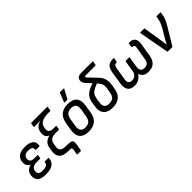

<svg xmlns="http://www.w3.org/2000/svg" viewBox="131 -1705 2837 2837"><g transform="rotate(-45 1549.5 -286.5)"><path d="M208 11Q116 11 75 -24Q34 -59 40 -129Q43 -178 72.5 -209.5Q102 -241 150 -251L151 -252Q117 -265 101 -295Q85 -325 89 -370Q95 -433 142 -466Q189 -499 277 -499Q362 -499 407 -463.5Q452 -428 439 -361Q438 -352 430 -352H362Q353 -352 354 -361Q359 -394 336.5 -409.5Q314 -425 269 -425Q224 -425 198.5 -406.5Q173 -388 171 -352Q169 -317 188 -298.5Q207 -280 251 -280H317Q327 -280 325 -271L318 -224Q318 -215 308 -215H232Q186 -215 159 -195Q132 -175 129 -138Q125 -99 146 -81Q167 -63 219 -63Q269 -63 293.5 -78Q318 -93 323 -127Q323 -137 333 -137H400Q409 -137 409 -127Q404 -59 356 -24Q308 11 208 11Z M748 130Q739 130 740 121L753 41Q756 25 753 16Q750 7 741 3.5Q732 0 713 0H692Q621 0 579 -19.5Q537 -39 521 -77Q505 -115 512 -167L518 -211Q527 -279 560.5 -313Q594 -347 649 -360L650 -361Q612 -376 598 -406.5Q584 -437 591 -479L592 -491Q598 -534 625.5 -565Q653 -596 712 -609L711 -611Q686 -610 670 -609.5Q654 -609 639 -609H584Q575 -609 576 -619L585 -673Q587 -683 596 -683H923Q933 -683 931 -672L922 -618Q920 -607 913 -607H874Q782 -607 735 -580Q688 -553 679 -492L677 -478Q670 -437 690.5 -414.5Q711 -392 762 -392H816Q825 -392 823 -382L816 -332Q815 -328 811.5 -324.5Q808 -321 804 -321H735Q679 -321 647 -299.5Q615 -278 607 -222L600 -177Q593 -125 618.5 -101Q644 -77 720 -77Q776 -77 804.5 -70.5Q833 -64 840.5 -44.5Q848 -25 841 15L824 121Q823 130 813 130Z M1103 11Q1007 11 962 -40Q917 -91 932 -187L953 -317Q984 -499 1170 -499Q1264 -499 1310 -449.5Q1356 -400 1342 -303L1322 -175Q1307 -80 1253 -34.5Q1199 11 1103 11ZM1112 -68Q1167 -68 1196 -95Q1225 -122 1235 -183L1253 -296Q1264 -361 1240.5 -391Q1217 -421 1161 -421Q1106 -421 1078 -393.5Q1050 -366 1040 -307L1021 -191Q1012 -130 1033.5 -99Q1055 -68 1112 -68ZM1155 -546Q1151 -546 1150 -549.5Q1149 -553 1151 -558L1204 -693Q1206 -699 1210.5 -701Q1215 -703 1220 -703H1285Q1291 -703 1292.5 -699.5Q1294 -696 1291 -690L1219 -555Q1214 -546 1203 -546Z M1604 11Q1539 11 1496.5 -12Q1454 -35 1437 -79.5Q1420 -124 1431 -190L1442 -268Q1449 -306 1465.5 -336Q1482 -366 1510 -389.5Q1538 -413 1580 -431.5Q1622 -450 1678 -464L1716 -417Q1660 -398 1625 -380.5Q1590 -363 1570.5 -344Q1551 -325 1542 -301Q1533 -277 1527 -243L1519 -189Q1509 -128 1531 -98Q1553 -68 1609 -68Q1667 -68 1695.5 -95.5Q1724 -123 1733 -185L1743 -245Q1750 -286 1746 -312.5Q1742 -339 1724 -365.5Q1706 -392 1669 -433L1581 -526Q1559 -549 1550.5 -569Q1542 -589 1543 -611Q1544 -644 1567 -663.5Q1590 -683 1637 -683H1871Q1880 -683 1879 -673L1871 -620Q1869 -610 1859 -610H1662Q1649 -610 1642.5 -606.5Q1636 -603 1636 -595Q1636 -588 1642.5 -580.5Q1649 -573 1661 -561L1757 -461Q1792 -426 1810 -393Q1828 -360 1833 -323Q1838 -286 1831 -237L1821 -176Q1806 -80 1753.5 -34.5Q1701 11 1604 11Z M2063 11Q2013 11 1981 -9Q1949 -29 1937.5 -68.5Q1926 -108 1935 -166L1967 -363Q1974 -407 1990.5 -437.5Q2007 -468 2039 -483.5Q2071 -499 2125 -499Q2134 -499 2134 -490L2125 -433Q2123 -423 2114 -422Q2085 -422 2072.5 -407Q2060 -392 2055 -362L2024 -168Q2015 -117 2032.5 -94Q2050 -71 2091 -71Q2130 -71 2158 -95Q2186 -119 2194 -169L2220 -334Q2222 -344 2231 -344H2296Q2306 -344 2304 -334L2278 -168Q2271 -118 2290.5 -94.5Q2310 -71 2349 -71Q2393 -71 2416 -93Q2439 -115 2447 -168L2479 -362Q2484 -392 2475.5 -405.5Q2467 -419 2438 -422Q2431 -423 2431 -433L2441 -490Q2443 -499 2452 -499Q2525 -499 2550.5 -461Q2576 -423 2565 -356L2534 -157Q2520 -72 2477 -30.5Q2434 11 2354 11Q2299 11 2266.5 -12.5Q2234 -36 2221 -77H2219Q2198 -40 2158 -14.5Q2118 11 2063 11Z M2767 0Q2759 0 2757 -9L2671 -478Q2669 -488 2679 -488H2754Q2763 -488 2763 -481L2808 -200Q2813 -171 2816.5 -143Q2820 -115 2824 -85H2825Q2840 -113 2855.5 -141Q2871 -169 2887 -196L2950 -302Q2963 -326 2973.5 -346.5Q2984 -367 2991 -388.5Q2998 -410 3002 -435L3010 -479Q3012 -488 3019 -488H3091Q3101 -488 3099 -479L3093 -439Q3089 -410 3079.5 -383Q3070 -356 3056 -328Q3042 -300 3022 -268L2866 -8Q2862 0 2855 0Z"/></g></svg>

Font: Sofia Sans Semi Condensed Medium
Style: Italic
Weight: 500
Italic angle: -9°
Version: Version 4.100